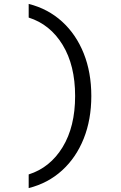

<svg xmlns="http://www.w3.org/2000/svg" viewBox="-20 -742 620 984"><path d="M127 222V152Q237 117 301 12Q365 -93 365 -250Q365 -407 301 -512Q237 -617 127 -652V-722Q226 -697 298 -631.5Q370 -566 409 -468.5Q448 -371 448 -250Q448 -129 409 -31.5Q370 66 298 131.5Q226 197 127 222Z"/></svg>

Font: Sometype Mono Medium
Style: Regular
Weight: 500
Monospace: yes
Designer: Ryoichi Tsunekawa
Foundry: Dharma Type
Version: Version 1.000; ttfautohint (v1.8.3)